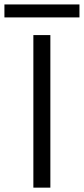

<svg xmlns="http://www.w3.org/2000/svg" viewBox="-64 -861 384 881"><path d="M89.1 -700H167.1V0H89.1ZM-43.7 -840.6H300.6V-781.1H-43.7Z"/></svg>

Font: AF Albert Sans Medium
Style: Regular
Weight: 500
Designer: Andreas Rasmussen
Foundry: a.Foundry
Version: Version 1.300;Glyphs 3.2 (3231)